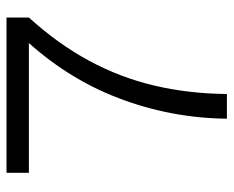

<svg xmlns="http://www.w3.org/2000/svg" viewBox="-82 -618 700 575"><g transform="rotate(-90 267.5 -330.0)"><path d="M38 -660H503V-593Q424 -506 373.5 -412.5Q323 -319 299 -216.5Q275 -114 274 0H200Q202 -169 262 -325.5Q322 -482 443 -611L455 -593H38Z"/></g></svg>

Font: Kantumruy Pro
Style: Regular
Weight: 400
Designer: Sovichet Tep
Foundry: Sovichet Tep
Version: Version 1.002